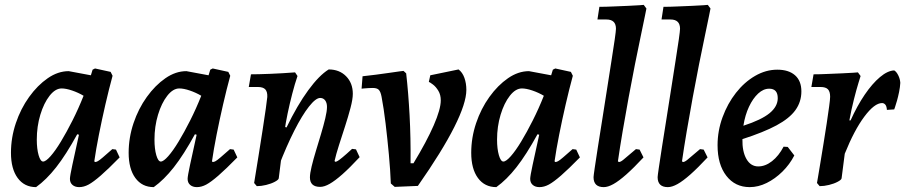

<svg xmlns="http://www.w3.org/2000/svg" viewBox="-20 -756 3715 788"><path d="M370 -91Q375 -91 381.5 -94.5Q388 -98 402 -110Q416 -122 441 -144L456 -142L471 -110Q424 -62 393.5 -35.5Q363 -9 343.5 1.5Q324 12 305 12Q288 12 277.5 3Q267 -6 267 -22Q267 -33 277 -79.5Q287 -126 304 -203L297 -205Q251 -121 210.5 -69.5Q170 -18 128 12Q80 12 52.5 -25.5Q25 -63 25 -129Q25 -191 45 -250.5Q65 -310 99.5 -358Q134 -406 176 -435Q218 -464 262 -464L353 -447L360 -470L370 -475L434 -461L442 -445Q427 -390 412.5 -327Q398 -264 386 -203.5Q374 -143 367 -94ZM157 -93Q168 -93 187.5 -115Q207 -137 230 -175Q253 -213 277.5 -261.5Q302 -310 323 -363Q301 -376 276 -384.5Q251 -393 233 -393Q207 -393 183.5 -363Q160 -333 145.5 -285Q131 -237 131 -183Q131 -145 138.5 -119Q146 -93 157 -93Z M853 -91Q858 -91 864.5 -94.5Q871 -98 885 -110Q899 -122 924 -144L939 -142L954 -110Q907 -62 876.5 -35.5Q846 -9 826.5 1.5Q807 12 788 12Q771 12 760.5 3Q750 -6 750 -22Q750 -33 760 -79.5Q770 -126 787 -203L780 -205Q734 -121 693.5 -69.5Q653 -18 611 12Q563 12 535.5 -25.5Q508 -63 508 -129Q508 -191 528 -250.5Q548 -310 582.5 -358Q617 -406 659 -435Q701 -464 745 -464L836 -447L843 -470L853 -475L917 -461L925 -445Q910 -390 895.5 -327Q881 -264 869 -203.5Q857 -143 850 -94ZM640 -93Q651 -93 670.5 -115Q690 -137 713 -175Q736 -213 760.5 -261.5Q785 -310 806 -363Q784 -376 759 -384.5Q734 -393 716 -393Q690 -393 666.5 -363Q643 -333 628.5 -285Q614 -237 614 -183Q614 -145 621.5 -119Q629 -93 640 -93Z M1294 11Q1252 11 1252 -28Q1252 -44 1259 -73Q1266 -102 1276.5 -136.5Q1287 -171 1297.5 -206Q1308 -241 1315 -270.5Q1322 -300 1322 -317Q1322 -334 1314.5 -344Q1307 -354 1294 -354Q1276 -354 1248 -318.5Q1220 -283 1188 -220Q1156 -157 1124 -74L1135 -239L1156 -233Q1200 -324 1245 -385.5Q1290 -447 1329 -471Q1373 -471 1400.5 -443Q1428 -415 1428 -371Q1428 -349 1418.5 -313Q1409 -277 1396 -237Q1383 -197 1371 -159.5Q1359 -122 1353 -95L1356 -92Q1360 -92 1366 -95.5Q1372 -99 1386 -110.5Q1400 -122 1425 -145L1441 -143L1456 -111Q1415 -67 1385 -40.5Q1355 -14 1333 -1.5Q1311 11 1294 11ZM1034 8 1023 -5Q1032 -59 1041 -116Q1050 -173 1058 -224Q1066 -275 1071 -311Q1076 -347 1077 -358Q1078 -379 1069 -389Q1060 -399 1038 -399H1001L1010 -451Q1039 -451 1089.5 -453Q1140 -455 1191 -459L1201 -444Q1190 -412 1179.5 -371.5Q1169 -331 1160.5 -290.5Q1152 -250 1148 -219L1137 -128L1124 -24Q1123 -18 1108 -10Q1093 -2 1072.5 3Q1052 8 1034 8Z M1600 11 1584 -3Q1582 -57 1576 -122Q1570 -187 1562.5 -249.5Q1555 -312 1546 -359Q1542 -380 1534.5 -387.5Q1527 -395 1510 -395Q1505 -395 1493.5 -394.5Q1482 -394 1473 -393Q1464 -392 1464 -392L1468 -443Q1494 -446 1523 -449.5Q1552 -453 1577.5 -457Q1603 -461 1619.5 -463Q1636 -465 1636 -465L1647 -455Q1656 -376 1661 -283Q1666 -190 1665 -86H1677Q1731 -175 1760 -241.5Q1789 -308 1789 -344Q1789 -367 1779 -383.5Q1769 -400 1757 -409Q1745 -418 1740 -420L1746 -447L1862 -471Q1878 -459 1886 -436.5Q1894 -414 1894 -387Q1894 -333 1844.5 -234.5Q1795 -136 1695 7Z M2259 -91Q2264 -91 2270.5 -94.5Q2277 -98 2291 -110Q2305 -122 2330 -144L2345 -142L2360 -110Q2313 -62 2282.5 -35.5Q2252 -9 2232.5 1.5Q2213 12 2194 12Q2177 12 2166.5 3Q2156 -6 2156 -22Q2156 -33 2166 -79.5Q2176 -126 2193 -203L2186 -205Q2140 -121 2099.5 -69.5Q2059 -18 2017 12Q1969 12 1941.5 -25.5Q1914 -63 1914 -129Q1914 -191 1934 -250.5Q1954 -310 1988.5 -358Q2023 -406 2065 -435Q2107 -464 2151 -464L2242 -447L2249 -470L2259 -475L2323 -461L2331 -445Q2316 -390 2301.5 -327Q2287 -264 2275 -203.5Q2263 -143 2256 -94ZM2046 -93Q2057 -93 2076.5 -115Q2096 -137 2119 -175Q2142 -213 2166.5 -261.5Q2191 -310 2212 -363Q2190 -376 2165 -384.5Q2140 -393 2122 -393Q2096 -393 2072.5 -363Q2049 -333 2034.5 -285Q2020 -237 2020 -183Q2020 -145 2027.5 -119Q2035 -93 2046 -93Z M2520 -91Q2527 -91 2538.5 -100.5Q2550 -110 2590 -144L2605 -142L2621 -110Q2581 -67 2550.5 -40Q2520 -13 2497.5 -0.5Q2475 12 2458 12Q2416 12 2416 -29Q2416 -34 2421 -68Q2426 -102 2434 -153.5Q2442 -205 2452 -267Q2462 -329 2471.5 -391Q2481 -453 2489.5 -506Q2498 -559 2503 -594.5Q2508 -630 2508 -638Q2508 -676 2469 -676H2432L2440 -728Q2466 -728 2497.5 -729.5Q2529 -731 2557.5 -732Q2586 -733 2604 -734.5Q2622 -736 2622 -736L2633 -721Q2633 -721 2627 -691Q2621 -661 2610 -609Q2599 -557 2586 -492Q2573 -427 2560 -356Q2547 -285 2535.5 -217.5Q2524 -150 2516 -94Z M2783 -91Q2790 -91 2801.5 -100.5Q2813 -110 2853 -144L2868 -142L2884 -110Q2844 -67 2813.5 -40Q2783 -13 2760.5 -0.5Q2738 12 2721 12Q2679 12 2679 -29Q2679 -34 2684 -68Q2689 -102 2697 -153.5Q2705 -205 2715 -267Q2725 -329 2734.5 -391Q2744 -453 2752.5 -506Q2761 -559 2766 -594.5Q2771 -630 2771 -638Q2771 -676 2732 -676H2695L2703 -728Q2729 -728 2760.5 -729.5Q2792 -731 2820.5 -732Q2849 -733 2867 -734.5Q2885 -736 2885 -736L2896 -721Q2896 -721 2890 -691Q2884 -661 2873 -609Q2862 -557 2849 -492Q2836 -427 2823 -356Q2810 -285 2798.5 -217.5Q2787 -150 2779 -94Z M3269 -381Q3269 -338 3244.5 -304Q3220 -270 3167 -241.5Q3114 -213 3027 -185Q3026 -134 3043.5 -103.5Q3061 -73 3092 -73Q3121 -73 3148.5 -94.5Q3176 -116 3196 -154L3213 -153L3240 -118Q3221 -81 3191 -51.5Q3161 -22 3126.5 -5Q3092 12 3057 12Q2997 12 2961 -34.5Q2925 -81 2925 -160Q2925 -219 2945.5 -275Q2966 -331 3000.5 -375Q3035 -419 3079 -444.5Q3123 -470 3170 -470Q3217 -470 3243 -447Q3269 -424 3269 -381ZM3137 -392Q3113 -392 3091.5 -372Q3070 -352 3054 -318Q3038 -284 3031 -240Q3105 -264 3138.5 -291.5Q3172 -319 3172 -353Q3172 -392 3137 -392Z M3333 -5Q3333 -5 3337 -28Q3341 -51 3347 -88Q3353 -125 3360 -167.5Q3367 -210 3373 -250Q3379 -290 3383 -319.5Q3387 -349 3387 -359Q3387 -380 3378 -389.5Q3369 -399 3347 -399H3310L3319 -451Q3345 -451 3376 -452.5Q3407 -454 3435.5 -455Q3464 -456 3482.5 -457.5Q3501 -459 3501 -459L3512 -444Q3512 -444 3503.5 -416.5Q3495 -389 3484.5 -347.5Q3474 -306 3466 -262H3471Q3498 -322 3529 -367.5Q3560 -413 3591.5 -439.5Q3623 -466 3650 -467Q3659 -462 3666.5 -447Q3674 -432 3675 -416Q3674 -398 3670 -378.5Q3666 -359 3661.5 -343Q3657 -327 3653.5 -317Q3650 -307 3650 -307L3620 -305Q3619 -320 3613.5 -326.5Q3608 -333 3600 -333Q3569 -333 3527.5 -277.5Q3486 -222 3447 -125L3434 -24Q3433 -18 3418 -10Q3403 -2 3382.5 3Q3362 8 3344 8Z"/></svg>

Font: Alegreya SemiBold
Style: Italic
Weight: 600
Italic angle: -7°
Designer: Juan Pablo del Peral
Foundry: Huerta Tipografica
Version: Version 2.009